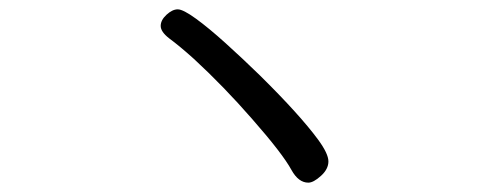

<svg xmlns="http://www.w3.org/2000/svg" viewBox="-20 -559 1040 411"><path d="M640 -168Q619 -168 604 -195Q585 -230 520 -304Q459 -374 395 -433Q365 -460 342 -477Q324 -491 324 -503.5Q324 -516 336.5 -527.5Q349 -539 360.5 -539Q372 -539 399.5 -519Q427 -499 463 -466.5Q499 -434 537 -397Q622 -313 661 -260Q683 -230 683 -213.5Q683 -197 667 -182.5Q651 -168 640 -168Z"/></svg>

Font: Moon Stars Kai
Style: Bold
Weight: 700
Designer: GuiWonder
Version: Version 1.101